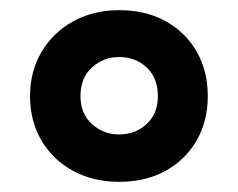

<svg xmlns="http://www.w3.org/2000/svg" viewBox="-20 -744 468 377"><path d="M214 -387Q163 -387 123.5 -408.5Q84 -430 61.5 -468Q39 -506 39 -555Q39 -604 61.5 -642Q84 -680 123.5 -702Q163 -724 214 -724Q266 -724 305 -702.5Q344 -681 366 -643Q388 -605 388 -555Q388 -506 366 -468Q344 -430 305 -408.5Q266 -387 214 -387ZM214 -480Q246 -480 268 -500.5Q290 -521 290 -555Q290 -591 268 -611.5Q246 -632 214 -632Q183 -632 160.5 -611.5Q138 -591 138 -555Q138 -521 160.5 -500.5Q183 -480 214 -480Z"/></svg>

Font: Noto Sans Adlam
Style: Regular
Weight: 400
Designer: Mark Jamra, Neil Patel
Foundry: JamraPatel LLC
Version: Version 3.001